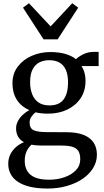

<svg xmlns="http://www.w3.org/2000/svg" viewBox="-20 -878 632 1164"><path d="M269 265Q209 265 164.2 254.8Q119.5 244.5 89.8 225Q60 205.5 45 177.8Q30 150 30 115Q30 83 43 57.2Q56 31.5 77.8 12.8Q99.5 -6 125.5 -16Q102 -28.5 89.8 -49.2Q77.5 -70 77.5 -100Q77.5 -122.5 88.5 -143.5Q99.5 -164.5 117.8 -181.8Q136 -199 158 -210Q107 -233 81.2 -274.5Q55.5 -316 55.5 -372.5Q55.5 -432 88.2 -474.8Q121 -517.5 173.5 -540Q226 -562.5 284.5 -562.5Q335 -562.5 374.5 -551.5Q414 -540.5 441 -519Q452 -532 482.2 -547.8Q512.5 -563.5 549 -563.5H578V-477.5H474Q481.5 -466.5 487 -452.5Q492.5 -438.5 495.5 -422Q498.5 -405.5 498.5 -387.5Q498.5 -327 468.8 -282.5Q439 -238 387.8 -213.5Q336.5 -189 271.5 -189Q251 -189 231.5 -191Q212 -193 195 -197Q180.5 -185 170 -169.5Q159.5 -154 159.5 -135.5Q159.5 -100 184 -88.5Q208.5 -77 266.5 -77L383 -76.5Q446 -76.5 487 -60Q528 -43.5 547.8 -13Q567.5 17.5 567.5 60Q567.5 104 544.2 141.5Q521 179 479.8 206.8Q438.5 234.5 384.5 249.8Q330.5 265 269 265ZM278 211.5Q327 211.5 370 196.8Q413 182 439.8 154.5Q466.5 127 466.5 87.5Q466.5 61 457.8 42.5Q449 24 425 14.2Q401 4.5 354.5 4.5H236.5Q218 4.5 201.5 3.2Q185 2 171 -1Q152 16 141 39.8Q130 63.5 130 97Q130 133 145.2 158.8Q160.5 184.5 193 198Q225.5 211.5 278 211.5ZM280.5 -239Q338.5 -239 365.5 -275Q392.5 -311 392.5 -378.5Q392.5 -423.5 379.5 -453.5Q366.5 -483.5 341.2 -498.2Q316 -513 279 -513Q245 -513 218.8 -499.8Q192.5 -486.5 177.5 -457.2Q162.5 -428 162.5 -380.5Q162.5 -339.5 174.8 -307.5Q187 -275.5 213 -257.2Q239 -239 280.5 -239ZM244 -639.5 119.5 -831.5 155.5 -858.5 287 -718 418 -858.5 454 -831.5 329.5 -639.5Z"/></svg>

Font: Merriweather 36pt
Style: Regular
Weight: 400
Designer: Eben Sorkin
Foundry: Eben Sorkin
Version: Version 2.100